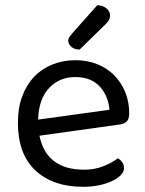

<svg xmlns="http://www.w3.org/2000/svg" viewBox="-20 -707 559 740"><path d="M132 -184Q159 -53 304 -53Q346 -53 380 -67Q414 -81 434 -97Q458 -83 458 -59Q458 -45 445.5 -32Q433 -19 411.5 -9Q390 1 361.5 7Q333 13 300 13Q184 13 116.5 -50Q49 -113 49 -234Q49 -291 65.5 -335.5Q82 -380 111.5 -411Q141 -442 182 -458.5Q223 -475 271 -475Q316 -475 354 -460Q392 -445 419.5 -417.5Q447 -390 462.5 -352.5Q478 -315 478 -270Q478 -248 468 -238.5Q458 -229 440 -227ZM270 -410Q209 -410 169 -367.5Q129 -325 127 -246L402 -284Q397 -339 363.5 -374.5Q330 -410 270 -410ZM355 -687Q377 -686 390.5 -674.5Q404 -663 404 -649Q404 -635 398 -626.5Q392 -618 378 -605L287 -516Q267 -516 255 -526.5Q243 -537 243 -550Q243 -558 248 -565Q253 -572 258 -578Z"/></svg>

Font: Baloo 2
Style: Regular
Weight: 400
Designer: Sarang Kulkarni and Ek Type
Foundry: Ek Type
Version: Version 1.640;hotconv 1.0.111;makeotfexe 2.5.65597; ttfautoh